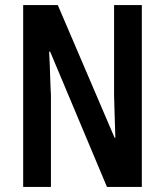

<svg xmlns="http://www.w3.org/2000/svg" viewBox="-20 -734 647 754"><path d="M537 0H400L177 -531H173Q176 -473 177 -434.5Q178 -396 180 -362V0H71V-714H207L430 -193H433Q431 -253 430 -289Q429 -325 428 -360V-714H537Z"/></svg>

Font: Noto Sans Gujarati UI ExtraCondensed SemiBold
Style: Regular
Weight: 600
Width: 2
Designer: Jelle Bosma - Monotype Design Team, Universal Thirst
Foundry: Monotype Imaging Inc.
Version: Version 2.106; ttfautohint (v1.8.4.7-5d5b)